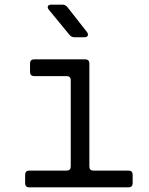

<svg xmlns="http://www.w3.org/2000/svg" viewBox="-20 -805 640 825"><path d="M106 0Q88 0 88 -18V-54Q88 -72 106 -72H266Q284 -72 284 -90V-460Q284 -478 266 -478H127Q109 -478 109 -496V-532Q109 -550 127 -550H346Q364 -550 364 -532V-90Q364 -72 381 -72H532Q550 -72 550 -54V-18Q550 0 532 0ZM300 -645Q286 -645 278 -656L190 -763Q183 -772 186 -778.5Q189 -785 201 -785H248Q262 -785 270 -774L354 -667Q360 -658 357 -651.5Q354 -645 343 -645Z"/></svg>

Font: Pitagon Sans Mono Light
Style: Regular
Weight: 300
Monospace: yes
Designer: Travis Tran
Foundry: Pitagon
Version: Version 1.001; ttfautohint (v1.8.4.7-5d5b);gftools[0.9.26]